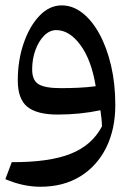

<svg xmlns="http://www.w3.org/2000/svg" viewBox="-20 -421 511 717"><path d="M130.9 276.4Q65.9 276.4 0 248L23.9 184.6Q164.1 185.1 243.9 153.3Q323.7 121.6 360.8 50.8Q360.4 34.7 358.9 21Q357.4 7.3 355 -9.3Q318.4 -1.5 277.6 2.7Q236.8 6.8 195.3 6.8Q118.2 6.8 82.3 -22Q46.4 -50.8 46.4 -120.6Q46.4 -195.8 68.4 -259.5Q90.3 -323.2 127.4 -362.1Q164.6 -400.9 210.4 -400.9Q251.5 -400.9 287.6 -372.8Q323.7 -344.7 351.3 -294.2Q378.9 -243.7 394.8 -176Q410.6 -108.4 410.6 -28.8Q410.6 61.5 376.5 130.4Q342.3 199.2 279.5 237.8Q216.8 276.4 130.9 276.4ZM337.4 -99.1Q321.3 -197.3 280.3 -252.9Q239.3 -308.6 189.9 -308.6Q165.5 -308.6 145 -288.1Q124.5 -267.6 112.3 -234.1Q100.1 -200.7 100.1 -161.6Q100.1 -120.6 124.5 -106.2Q148.9 -91.8 207 -91.8Q237.3 -91.8 271.7 -93.3Q306.2 -94.7 337.4 -99.1Z"/></svg>

Font: Pinar Medium
Style: Regular
Weight: 500
Designer: Amin Abedi
Version: Version 3.000